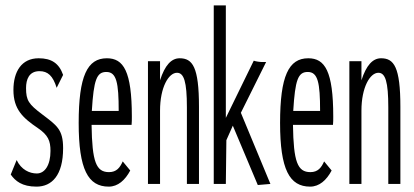

<svg xmlns="http://www.w3.org/2000/svg" viewBox="-20 -685 1540 715"><path d="M116 10C173 10 215 -32 215 -133C215 -204 191 -218 136 -260C87 -297 77 -311 77 -357C77 -389 88 -420 127 -420C158 -420 177 -403 191 -358L215 -406C200 -449 172 -468 124 -468C60 -468 30 -418 30 -350C30 -278 65 -246 121 -208C159 -182 168 -161 168 -123C168 -70 147 -39 117 -39C90 -39 59 -53 42 -89L20 -35C37 -11 62 10 116 10Z M385 10C419 10 446 -14 465 -50L437 -84C427 -61 414 -44 386 -44C338 -44 323 -82 321 -220H470C471 -231 471 -238 471 -251C471 -420 440 -468 378 -468C305 -468 273 -402 273 -227C273 -54 308 10 385 10ZM322 -272C329 -388 340 -417 376 -417C414 -417 422 -377 422 -272Z M531 0H576V-273C576 -360 608 -414 639 -414C665 -414 676 -381 676 -285V0H721V-287C721 -436 697 -468 649 -468C618 -468 594 -442 576 -386V-457H531Z M940 4 987 0 877 -265 971 -454H958C948 -454 933 -456 925 -459L821 -246V-665H776V0H821L823 -163L847 -217Z M1135 10C1169 10 1196 -14 1215 -50L1187 -84C1177 -61 1164 -44 1136 -44C1088 -44 1073 -82 1071 -220H1220C1221 -231 1221 -238 1221 -251C1221 -420 1190 -468 1128 -468C1055 -468 1023 -402 1023 -227C1023 -54 1058 10 1135 10ZM1072 -272C1079 -388 1090 -417 1126 -417C1164 -417 1172 -377 1172 -272Z M1281 0H1326V-273C1326 -360 1358 -414 1389 -414C1415 -414 1426 -381 1426 -285V0H1471V-287C1471 -436 1447 -468 1399 -468C1368 -468 1344 -442 1326 -386V-457H1281Z"/></svg>

Font: Inconsolata UltraCondensed Thin
Style: Regular
Weight: 100
Width: 1
Monospace: yes
Designer: Raph Levien, Cyreal, Brenton Simpson
Foundry: Raph Levien, Cyreal, Google
Version: Version 3.100